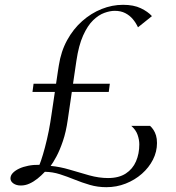

<svg xmlns="http://www.w3.org/2000/svg" viewBox="-20 -771 732 798"><path d="M422 7Q386 7 353.5 -2.5Q321 -12 290.2 -24.5Q259.5 -37 229 -46.8Q198.5 -56.5 166.5 -57Q152 -41.5 135.8 -28.5Q119.5 -15.5 102.2 -7.8Q85 0 66.5 0Q48 0 35.8 -8.5Q23.5 -17 23.5 -29.5Q23.5 -41.5 33 -51.8Q42.5 -62 59.2 -70Q76 -78 97.8 -82.2Q119.5 -86.5 144 -86Q150 -100.5 158.5 -128.8Q167 -157 175.2 -192.2Q183.5 -227.5 189 -262Q190.5 -272 194 -294.5Q197.5 -317 201.2 -343Q205 -369 208 -389H115L119.5 -423H213Q215 -436 216.8 -448.5Q218.5 -461 220.5 -473.8Q222.5 -486.5 224.5 -499Q233.5 -557.5 259 -604Q284.5 -650.5 321.5 -683.2Q358.5 -716 402.2 -733.5Q446 -751 491.5 -751Q535.5 -751 565.2 -736.8Q595 -722.5 611.5 -704L553.5 -657.5Q545 -676 532 -691.5Q519 -707 500.5 -716.5Q482 -726 457 -726Q437.5 -726 413.8 -717.5Q390 -709 367 -686.8Q344 -664.5 325.5 -623.5Q307 -582.5 297.5 -518Q294 -494.5 290.5 -470.5Q287 -446.5 283.5 -423H436.5L432 -389H278.5Q277 -378 273 -350.8Q269 -323.5 261.5 -272.5Q254.5 -223 241.5 -184.8Q228.5 -146.5 214.5 -120.5Q200.5 -94.5 190.5 -81.5Q229 -78 269.8 -65.8Q310.5 -53.5 351 -42.2Q391.5 -31 429 -31Q474 -31 502.8 -49.8Q531.5 -68.5 545.2 -100.2Q559 -132 559 -171Q559 -190 551.8 -210.8Q544.5 -231.5 525.5 -248H603.5Q611.5 -241 618 -231Q624.5 -221 628.5 -207.8Q632.5 -194.5 632.5 -176.5Q632.5 -140.5 615.8 -107.5Q599 -74.5 569.8 -48.8Q540.5 -23 502.5 -8Q464.5 7 422 7Z"/></svg>

Font: Merriweather 144pt Light
Style: Italic
Weight: 300
Italic angle: -7.8°
Version: Version 2.101